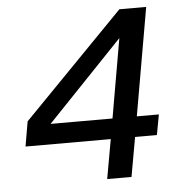

<svg xmlns="http://www.w3.org/2000/svg" viewBox="-50 -716 721 763"><g transform="rotate(-5 311.0 -334.0)"><path d="M347 0 375 -157H35L52 -256L454 -668H561L486 -238H574L559 -157H472L444 0ZM142 -238H389L444 -554Z"/></g></svg>

Font: Gantari Medium
Style: Italic
Weight: 500
Italic angle: -10°
Designer: Anugrah Pasau
Foundry: Lafontype
Version: Version 1.000